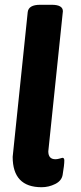

<svg xmlns="http://www.w3.org/2000/svg" viewBox="-20 -775 337 803"><path d="M196 -755Q243 -755 243 -728Q182 -146 182 -142Q182 -109 212 -109Q220 -109 230 -112Q240 -115 241 -115Q249 -115 249 -104Q249 -85 242 -44Q238 -19 211 -5.5Q184 8 154 8Q33 8 33 -119L96 -725Q100 -755 148 -755Z"/></svg>

Font: Asap
Style: Bold Italic
Weight: 700
Italic angle: -6°
Designer: Pablo Cosgaya
Foundry: Pablo Cosgaya
Version: Version 1.007;PS 001.007;hotconv 1.0.70;makeotf.lib2.5.58329